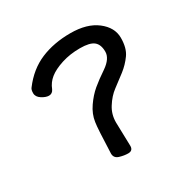

<svg xmlns="http://www.w3.org/2000/svg" viewBox="-126 -621 752 763"><g transform="rotate(-30 250.0 -239.5)"><path d="M252 24.9Q233.9 24.9 212.9 18.6Q191.9 12.2 191.9 -8.8Q195.8 -123 200.2 -148.9Q205.1 -183.1 226.6 -214.1Q248 -245.1 272.9 -266.1Q297.9 -287.1 335 -312Q375 -339.8 375 -371.1Q375 -403.8 356.9 -418.5Q338.9 -433.1 293.9 -433.1Q248 -433.1 209.5 -420.7Q170.9 -408.2 148.9 -390.6Q127 -373 117.2 -347.2Q109.9 -331.1 94.2 -331.1Q80.1 -331.1 62 -342.5Q43.9 -354 43.9 -371.1Q43.9 -387.2 49.8 -394Q94.2 -453.1 154.5 -478.5Q214.8 -503.9 291 -503.9Q367.2 -503.9 411.6 -469.5Q456.1 -435.1 456.1 -387.9Q456.1 -340.8 436.5 -313.5Q417 -286.1 389.9 -265.1Q362.8 -244.1 336.4 -224.6Q310.1 -205.1 290 -172.9Q271 -143.1 271 -106L273.9 2.9Q273.9 24.9 252 24.9Z"/></g></svg>

Font: LXGW WenKai Mono GB Screen
Style: Regular
Weight: 400
Monospace: yes
Designer: LXGW / Fontworks Inc.
Foundry: LXGW / Fontworks Inc.
Version: Version 1.510;January 18,2025